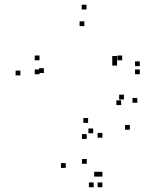

<svg xmlns="http://www.w3.org/2000/svg" viewBox="-20 -559 660 803"><path d="M523 -16.5V-36.5H503V-16.5ZM554.2 -129.3V-149.3H534.2V-129.3ZM498.2 -143V-163H478.2V-143ZM486.7 -119.5V-139.5H466.7V-119.5ZM348.5 -45.3V-65.3H328.5V-45.3ZM163.5 -253.7V-273.7H143.5V-253.7ZM332.8 -449.8V-469.8H312.8V-449.8ZM469.5 -304.7V-324.7H449.5V-304.7ZM469.5 -284.7V-304.7H449.5V-284.7ZM491 -306.8V-326.8H471V-306.8ZM145.3 -306.8V-326.8H125.3V-306.8ZM145.3 -248.5V-268.5H125.3V-248.5ZM564.7 -248.5V-268.5H544.7V-248.5ZM564.7 -282.3V-302.3H544.7V-282.3ZM341.8 -519.3V-539.3H321.8V-519.3ZM65.3 -243.7V-263.7H45.3V-243.7ZM342.7 22V2H322.7V22ZM408.2 224V204H388.2V224ZM408.2 179.5V159.5H388.2V179.5ZM393.7 179.5V159.5H373.7V179.5ZM343 126V106H323V126ZM408.2 16.8V-3.2H388.2V16.8ZM369.7 -1.7V-21.7H349.7V-1.7ZM255 143.2V123.2H235V143.2ZM371.8 224V204H351.8V224Z"/></svg>

Font: Monaspace Xenon Dots Var
Style: Regular
Weight: 400
Designer: Riley Cran and the Lettermatic Team
Version: Version 1.100 (Monaspace Xenon Dots)